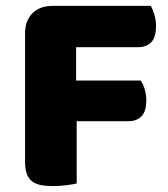

<svg xmlns="http://www.w3.org/2000/svg" viewBox="-20 -626 571 651"><path d="M491 -606Q498 -595 503.5 -576.5Q509 -558 509 -538Q509 -499 492.5 -482.5Q476 -466 448 -466H238V-353H457Q465 -342 470.5 -324Q476 -306 476 -286Q476 -248 459.5 -231.5Q443 -215 415 -215H240V-4Q229 -1 205.5 2Q182 5 159 5Q136 5 118.5 1.5Q101 -2 89 -11Q77 -20 71 -36Q65 -52 65 -78V-513Q65 -556 90 -581Q115 -606 158 -606Z"/></svg>

Font: Baloo Da
Style: Regular
Weight: 400
Designer: Noopur Datye and Ek Type
Foundry: Ek Type
Version: Version 1.443;PS 1.000;hotconv 16.6.51;makeotf.lib2.5.65220;